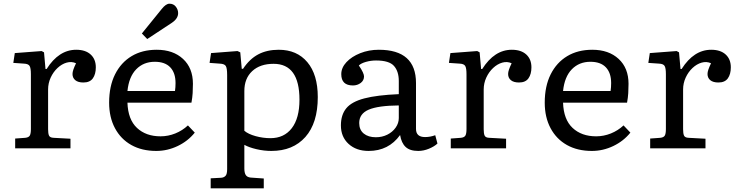

<svg xmlns="http://www.w3.org/2000/svg" viewBox="-20 -802 3996 1038"><path d="M62 0V-53L117 -57Q135 -59 141 -69Q147 -79 147 -105V-401Q147 -434 140 -445.5Q133 -457 110 -458L52 -462L60 -515L205 -526L218 -519L226 -429H232Q298 -533 392 -533Q442 -533 470 -507.5Q498 -482 498 -438Q498 -401 482 -378.5Q466 -356 431 -356Q402 -356 387 -368.5Q372 -381 372 -402Q372 -412 376.5 -425.5Q381 -439 391 -460Q367 -471 340.5 -463.5Q314 -456 291 -434.5Q268 -413 254 -382.5Q240 -352 240 -318V-103Q240 -80 245 -69Q250 -58 269 -57L361 -52V0Z M825 14Q747 14 690 -18Q633 -50 601.5 -109Q570 -168 570 -247Q570 -336 602 -400Q634 -464 691.5 -498.5Q749 -533 827 -533Q916 -533 969.5 -483.5Q1023 -434 1023 -349Q1023 -323 1021.5 -298.5Q1020 -274 1015 -247H669Q672 -156 720.5 -110.5Q769 -65 848 -65Q889 -65 927.5 -80.5Q966 -96 996 -124L1033 -85Q996 -39 940.5 -12.5Q885 14 825 14ZM669 -310H926Q929 -330 929 -353Q929 -408 900.5 -438Q872 -468 817 -468Q756 -468 716.5 -427.5Q677 -387 669 -310ZM776 -591 747 -621 854 -753Q877 -782 896 -782Q918 -782 930.5 -766Q943 -750 943 -731Q943 -701 908 -678Z M1119 216V162L1176 159Q1190 158 1199 149Q1208 140 1208 112V-396Q1208 -434 1200.5 -445.5Q1193 -457 1168 -458L1113 -462L1121 -515L1264 -526L1279 -519L1287 -430H1294Q1329 -483 1376 -508Q1423 -533 1487 -533Q1585 -533 1641.5 -466Q1698 -399 1698 -277Q1698 -137 1631 -61.5Q1564 14 1447 14Q1407 14 1366.5 4.5Q1326 -5 1301 -19V109Q1301 132 1308.5 144Q1316 156 1335 158L1406 163V216ZM1442 -55Q1516 -55 1557.5 -109Q1599 -163 1599 -263Q1599 -457 1459 -457Q1386 -457 1343.5 -417.5Q1301 -378 1301 -310V-95Q1322 -77 1362 -66Q1402 -55 1442 -55Z M1973 14Q1906 14 1864.5 -24Q1823 -62 1823 -124Q1823 -181 1852 -216.5Q1881 -252 1949.5 -270Q2018 -288 2136 -293V-364Q2136 -416 2110 -445.5Q2084 -475 2013 -475Q1985 -475 1958.5 -467.5Q1932 -460 1920 -448Q1935 -426 1941.5 -411.5Q1948 -397 1948 -389Q1948 -367 1930 -353.5Q1912 -340 1888 -340Q1825 -340 1825 -401Q1825 -436 1853 -466Q1881 -496 1927.5 -514.5Q1974 -533 2028 -533Q2229 -533 2229 -353V-105Q2229 -61 2278 -61Q2306 -61 2333 -71L2345 -26Q2328 -10 2299 2Q2270 14 2241 14Q2196 14 2173 -7.5Q2150 -29 2143 -72Q2081 14 1973 14ZM2012 -60Q2046 -60 2074 -74Q2102 -88 2119 -112Q2136 -136 2136 -164V-232Q2024 -231 1973 -209Q1922 -187 1922 -137Q1922 -100 1946.5 -80Q1971 -60 2012 -60Z M2417 0V-53L2472 -57Q2490 -59 2496 -69Q2502 -79 2502 -105V-401Q2502 -434 2495 -445.5Q2488 -457 2465 -458L2407 -462L2415 -515L2560 -526L2573 -519L2581 -429H2587Q2653 -533 2747 -533Q2797 -533 2825 -507.5Q2853 -482 2853 -438Q2853 -401 2837 -378.5Q2821 -356 2786 -356Q2757 -356 2742 -368.5Q2727 -381 2727 -402Q2727 -412 2731.5 -425.5Q2736 -439 2746 -460Q2722 -471 2695.5 -463.5Q2669 -456 2646 -434.5Q2623 -413 2609 -382.5Q2595 -352 2595 -318V-103Q2595 -80 2600 -69Q2605 -58 2624 -57L2716 -52V0Z M3180 14Q3102 14 3045 -18Q2988 -50 2956.5 -109Q2925 -168 2925 -247Q2925 -336 2957 -400Q2989 -464 3046.5 -498.5Q3104 -533 3182 -533Q3271 -533 3324.5 -483.5Q3378 -434 3378 -349Q3378 -323 3376.5 -298.5Q3375 -274 3370 -247H3024Q3027 -156 3075.5 -110.5Q3124 -65 3203 -65Q3244 -65 3282.5 -80.5Q3321 -96 3351 -124L3388 -85Q3351 -39 3295.5 -12.5Q3240 14 3180 14ZM3024 -310H3281Q3284 -330 3284 -353Q3284 -408 3255.5 -438Q3227 -468 3172 -468Q3111 -468 3071.5 -427.5Q3032 -387 3024 -310Z M3495 0V-53L3550 -57Q3568 -59 3574 -69Q3580 -79 3580 -105V-401Q3580 -434 3573 -445.5Q3566 -457 3543 -458L3485 -462L3493 -515L3638 -526L3651 -519L3659 -429H3665Q3731 -533 3825 -533Q3875 -533 3903 -507.5Q3931 -482 3931 -438Q3931 -401 3915 -378.5Q3899 -356 3864 -356Q3835 -356 3820 -368.5Q3805 -381 3805 -402Q3805 -412 3809.5 -425.5Q3814 -439 3824 -460Q3800 -471 3773.5 -463.5Q3747 -456 3724 -434.5Q3701 -413 3687 -382.5Q3673 -352 3673 -318V-103Q3673 -80 3678 -69Q3683 -58 3702 -57L3794 -52V0Z"/></svg>

Font: Literata 7pt
Style: Regular
Weight: 400
Designer: Latin by Veronika Burian and Jose Scaglione. Greek by Irene Vlachou. Cyrillic by Vera Evstafieva.
Foundry: TypeTogether
Version: Version 3.002